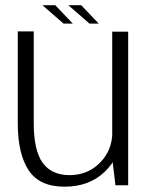

<svg xmlns="http://www.w3.org/2000/svg" viewBox="-20 -714 583 740"><path d="M425 0H474V-592H412.5V-103.5ZM110 -593H48.5V-239Q48.5 -121.5 90.2 -58Q132 5.5 228.5 5.5Q324.5 5.5 383.8 -52.2Q443 -110 443 -179L413 -206Q413 -135 365.5 -87Q318 -39 248.5 -39Q178.5 -39 144.2 -86.8Q110 -134.5 110 -240.5ZM325 -623H360.5L293 -694H243.5ZM225 -623H260.5L193 -694H143.5Z"/></svg>

Font: Anybody Thin Light
Style: Regular
Weight: 300
Version: Version 1.113;gftools[0.9.25]